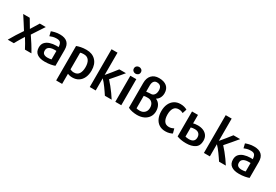

<svg xmlns="http://www.w3.org/2000/svg" viewBox="68 -2016 4964 3459"><g transform="rotate(30 2550.0 -287.0)"><path d="M507 6Q467 -67 420.5 -140.5Q374 -214 328 -281Q369 -345 410.5 -407.5Q452 -470 494 -534H369Q342 -489 314.5 -444.5Q287 -400 260 -356H266L160 -534H24Q66 -469 108 -404.5Q150 -340 190 -275Q145 -209 99.5 -137.5Q54 -66 14 6H141Q154 -19 173.5 -53Q193 -87 215.5 -124Q238 -161 258 -192Q289 -143 319.5 -90.5Q350 -38 372 6Z M994 -16V-347Q994 -448 941 -497.5Q888 -547 786 -547Q728 -547 682 -535.5Q636 -524 610 -513L632 -423Q656 -434 691.5 -443.5Q727 -453 771 -453Q832 -453 852.5 -421.5Q873 -390 874 -336Q866 -337 853.5 -337.5Q841 -338 828 -338Q756 -337 697 -318Q638 -299 603 -259.5Q568 -220 568 -155Q568 -67 626 -25Q684 17 787 17Q855 17 909.5 6.5Q964 -4 994 -16ZM875 -81Q860 -77 841 -74Q822 -71 796 -71Q746 -71 717.5 -91Q689 -111 689 -157Q689 -195 708.5 -217Q728 -239 761 -248.5Q794 -258 832 -258Q844 -258 854.5 -258Q865 -258 875 -257Z M1601 -267Q1601 -398 1530 -472Q1459 -546 1337 -546Q1273 -546 1222.5 -535.5Q1172 -525 1137 -511V206H1261V-4Q1277 3 1303 9Q1329 15 1360 15Q1435 15 1489 -20Q1543 -55 1572 -118.5Q1601 -182 1601 -267ZM1476 -265Q1476 -179 1443.5 -128Q1411 -77 1339 -77Q1314 -77 1294 -83.5Q1274 -90 1261 -96V-443Q1273 -448 1291 -450.5Q1309 -453 1335 -453Q1406 -453 1441 -403.5Q1476 -354 1476 -265Z M2176 6Q2146 -42 2108 -95Q2070 -148 2029.5 -198Q1989 -248 1951 -289Q2001 -347 2057.5 -412.5Q2114 -478 2161 -536H2022Q1985 -487 1936.5 -427.5Q1888 -368 1844 -316V-780H1720V6H1844V-247Q1867 -225 1893 -193Q1919 -161 1945 -125Q1971 -89 1994.5 -54.5Q2018 -20 2035 6Z M2386 -683Q2386 -715 2364.5 -734Q2343 -753 2313 -753Q2284 -753 2262.5 -734Q2241 -715 2241 -683Q2241 -652 2262.5 -633Q2284 -614 2313 -614Q2343 -614 2364.5 -633Q2386 -652 2386 -683ZM2376 6V-536H2252V6Z M2944 -570Q2944 -661 2886.5 -710Q2829 -759 2724 -759Q2628 -759 2573 -701Q2518 -643 2518 -539V-24Q2556 -3 2608 7Q2660 17 2706 17Q2787 17 2847 -12Q2907 -41 2940.5 -92.5Q2974 -144 2974 -212Q2974 -282 2944 -334Q2914 -386 2858 -409Q2900 -433 2922 -475Q2944 -517 2944 -570ZM2849 -211Q2849 -149 2811 -111.5Q2773 -74 2710 -74Q2689 -74 2671.5 -76.5Q2654 -79 2642 -83V-342Q2659 -347 2678.5 -348Q2698 -349 2727 -349Q2783 -349 2816 -311.5Q2849 -274 2849 -211ZM2642 -430V-559Q2642 -613 2664 -643Q2686 -673 2726 -673Q2830 -673 2830 -562Q2830 -511 2809.5 -479Q2789 -447 2753 -439Q2722 -438 2693.5 -435.5Q2665 -433 2642 -430Z M3437 -18 3412 -110Q3393 -100 3368 -91.5Q3343 -83 3314 -83Q3244 -83 3212 -132.5Q3180 -182 3180 -266Q3180 -351 3212 -400Q3244 -449 3311 -449Q3342 -449 3364 -442Q3386 -435 3404 -425Q3406 -430 3412 -449.5Q3418 -469 3424.5 -488.5Q3431 -508 3432 -512Q3409 -526 3374 -536.5Q3339 -547 3292 -547Q3221 -547 3167 -512.5Q3113 -478 3083 -414.5Q3053 -351 3053 -265Q3053 -179 3082 -115.5Q3111 -52 3165 -17.5Q3219 17 3295 17Q3342 17 3379 6Q3416 -5 3437 -18Z M3536 -534V-15Q3572 -1 3618.5 8Q3665 17 3726 17Q3840 17 3909.5 -29Q3979 -75 3979 -177Q3979 -243 3949 -285.5Q3919 -328 3869 -349Q3819 -370 3757 -370Q3726 -370 3702 -366.5Q3678 -363 3660 -358V-534ZM3855 -176Q3855 -73 3734 -73Q3715 -73 3694 -76Q3673 -79 3660 -83V-273Q3695 -284 3740 -284Q3796 -284 3825.5 -255Q3855 -226 3855 -176Z M4551 6Q4521 -42 4483 -95Q4445 -148 4404.5 -198Q4364 -248 4326 -289Q4376 -347 4432.5 -412.5Q4489 -478 4536 -536H4397Q4360 -487 4311.5 -427.5Q4263 -368 4219 -316V-780H4095V6H4219V-247Q4242 -225 4268 -193Q4294 -161 4320 -125Q4346 -89 4369.5 -54.5Q4393 -20 4410 6Z M5033 -16V-347Q5033 -448 4980 -497.5Q4927 -547 4825 -547Q4767 -547 4721 -535.5Q4675 -524 4649 -513L4671 -423Q4695 -434 4730.5 -443.5Q4766 -453 4810 -453Q4871 -453 4891.5 -421.5Q4912 -390 4913 -336Q4905 -337 4892.5 -337.5Q4880 -338 4867 -338Q4795 -337 4736 -318Q4677 -299 4642 -259.5Q4607 -220 4607 -155Q4607 -67 4665 -25Q4723 17 4826 17Q4894 17 4948.5 6.5Q5003 -4 5033 -16ZM4914 -81Q4899 -77 4880 -74Q4861 -71 4835 -71Q4785 -71 4756.5 -91Q4728 -111 4728 -157Q4728 -195 4747.5 -217Q4767 -239 4800 -248.5Q4833 -258 4871 -258Q4883 -258 4893.5 -258Q4904 -258 4914 -257Z"/></g></svg>

Font: Repo DemiBold
Style: Regular
Weight: 600
Designer: Stefan Peev
Foundry: Context Ltd
Version: Version 1.502